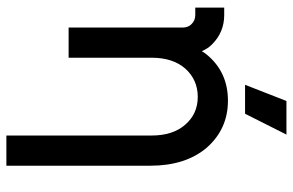

<svg xmlns="http://www.w3.org/2000/svg" viewBox="-182 -558 940 617"><g transform="rotate(90 288.5 -250.0)"><path d="M513 200V-264Q513 -319 498.5 -364.5Q484 -410 455 -444Q395 -512 304 -512Q212 -512 156 -444Q153 -440 150 -436Q147 -432 145 -428Q141 -437 136 -445Q131 -453 123 -461Q84 -500 29 -500H5V-407H29Q46 -407 58 -395Q69 -384 69 -367V0H101H151H166V-267Q166 -335 201 -375Q237 -415 292 -415Q346 -415 381 -375Q416 -335 416 -267V200ZM253 -567H346L413 -700H305Z"/></g></svg>

Font: Unageo
Style: Medium
Weight: 500
Designer: Richard Sepsi
Foundry: Richard Sepsi
Version: Version 2.000